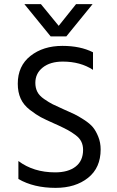

<svg xmlns="http://www.w3.org/2000/svg" viewBox="-20 -902 564 929"><path d="M467 -179Q467 -90 406 -41.5Q345 7 249 7Q143 7 69 -36V-123Q142 -68 247 -68Q310 -68 346 -96Q382 -124 382 -177Q382 -199 373.5 -216.5Q365 -234 345.5 -248.5Q326 -263 308.5 -272.5Q291 -282 261 -296Q255 -299 243 -304Q200 -323 177.5 -335Q155 -347 124.5 -370.5Q94 -394 80 -425Q66 -456 66 -497Q66 -583 127.5 -631.5Q189 -680 282 -680Q369 -680 430 -649V-564Q369 -604 284 -604Q223 -604 187 -575.5Q151 -547 151 -501Q151 -477 160.5 -458Q170 -439 194 -422.5Q218 -406 235 -397.5Q252 -389 288 -373Q322 -358 340 -349.5Q358 -341 386.5 -322.5Q415 -304 429.5 -286.5Q444 -269 455.5 -240.5Q467 -212 467 -179ZM301 -726H225L98 -882H178L264 -777L348 -882H428Z"/></svg>

Font: Hind Siliguri
Style: Regular
Weight: 400
Designer: Jyotish Sonowal
Foundry: Indian Type Foundry
Version: Version 1.000;PS 1.0;hotconv 1.0.86;makeotf.lib2.5.63406; tt